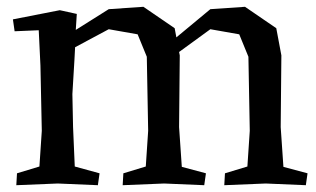

<svg xmlns="http://www.w3.org/2000/svg" viewBox="-20 -540 931 565"><path d="M515 -49 586 -30 581 5 463 0 341 5 343 -30 409 -50 416 -155 412 -373 385 -439 300 -454 201 -401 199 -363 193 -263 195 -166 200 -50 273 -30 268 5 150 0 28 5 30 -30 96 -50 103 -155 99 -347 94 -451 23 -448 18 -483 156 -510 206 -499 203 -452 300 -513 402 -520 494 -457 499 -430 599 -513 701 -520 793 -457 808 -377 806 -166 814 -49 885 -30 880 5 762 0 640 5 642 -30 708 -50 715 -155 711 -373 684 -439 599 -454 507 -387 509 -377 507 -166Z"/></svg>

Font: Alike Angular
Style: Regular
Weight: 400
Version: Version 1.210